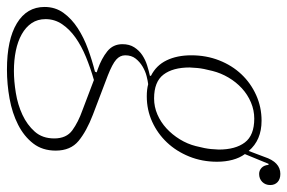

<svg xmlns="http://www.w3.org/2000/svg" viewBox="-201 -457 826 552"><g transform="rotate(90 212.0 -181.0)"><path d="M136 212Q50 212 3 183.5Q-44 155 -44 104Q-44 73 -27 49.5Q-10 26 17 8.5Q44 -9 77 -21Q110 -33 142 -41L144 -46L135 -49Q104 -60 83.5 -76.5Q63 -93 63 -120Q63 -140 72 -154Q81 -168 94.5 -177Q108 -186 124 -191Q140 -196 154 -199V-202Q124 -217 109.5 -247Q95 -277 95 -318Q95 -361 109.5 -398Q124 -435 149.5 -462Q175 -489 209.5 -504.5Q244 -520 283 -520Q339 -520 370 -483L387 -528Q402 -574 436 -574Q451 -574 459.5 -566Q468 -558 468 -545Q468 -531 459 -522Q450 -513 436 -513Q426 -513 418.5 -520Q411 -527 410 -540H407L379 -472Q390 -457 395.5 -436.5Q401 -416 401 -392Q401 -349 386 -312Q371 -275 345.5 -248Q320 -221 286 -205.5Q252 -190 213 -190Q193 -190 178 -194Q169 -193 155 -189.5Q141 -186 127.5 -178Q114 -170 104.5 -158Q95 -146 95 -128Q95 -113 107.5 -102Q120 -91 153 -78L266 -35Q313 -17 341 6Q369 29 369 72Q369 110 348.5 136.5Q328 163 294.5 180Q261 197 219.5 204.5Q178 212 136 212ZM219 -211Q243 -211 265 -220.5Q287 -230 305 -246.5Q323 -263 336.5 -285Q350 -307 356 -331Q363 -358 364.5 -374.5Q366 -391 366 -397Q366 -445 345.5 -472Q325 -499 277 -499Q253 -499 230.5 -489.5Q208 -480 190 -463.5Q172 -447 159 -425Q146 -403 140 -379Q133 -352 131.5 -335.5Q130 -319 130 -313Q130 -265 150.5 -238Q171 -211 219 -211ZM140 192Q169 192 203 186.5Q237 181 266 167.5Q295 154 314.5 132Q334 110 334 76Q334 41 310.5 24Q287 7 253 -5L166 -38Q131 -28 99.5 -15Q68 -2 44 15Q20 32 5.5 53.5Q-9 75 -9 101Q-9 124 2.5 141Q14 158 34.5 169.5Q55 181 82 186.5Q109 192 140 192Z"/></g></svg>

Font: IBM Plex Serif ExtraLight
Style: Italic
Weight: 200
Italic angle: -14°
Designer: Mike Abbink, Paul van der Laan, Pieter van Rosmalen
Foundry: Bold Monday
Version: Version 2.5